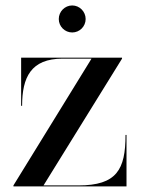

<svg xmlns="http://www.w3.org/2000/svg" viewBox="-20 -666 504 686"><path d="M190 -598C190 -571.5 211.5 -550 238 -550C264.5 -550 286 -571.5 286 -598C286 -624.5 264.5 -646.5 238 -646.5C211.5 -646.5 190 -624.5 190 -598ZM204 -456.5H307L28 -3.5V0H432V-184H428.5C428.5 -60 397 -3.5 260 -3.5H135.5L416 -456.5V-460H55.5V-288H59C59 -389 90 -456.5 204 -456.5Z"/></svg>

Font: Bodoni* 48pt
Style: Regular
Weight: 400
Version: Version 2.3